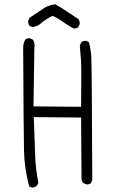

<svg xmlns="http://www.w3.org/2000/svg" viewBox="-20 -850 540 890"><path d="M320.8 -718.3Q322.3 -717.8 323.2 -717.8Q324.2 -717.8 325.4 -718Q326.7 -718.3 328.4 -718.3Q330.1 -718.3 331.5 -718.8Q333 -719.2 334.5 -719.5Q335.9 -719.7 336.9 -720.7Q339.8 -721.7 342.3 -723.1L349.1 -737.8Q349.6 -739.3 349.6 -740.2Q349.6 -752.4 343.3 -761.7Q316.9 -778.8 296.6 -792.7Q276.4 -806.6 262.9 -814.7Q249.5 -822.8 235.8 -830.1Q202.6 -826.2 176.8 -807.6Q147.5 -787.1 117.7 -768.1L110.8 -754.4Q110.4 -752.9 110.4 -752Q110.4 -739.7 116.2 -731L129.4 -724.6Q152.3 -726.6 168.9 -741.2Q191.9 -761.2 219.2 -773.9L224.6 -776.4Q242.7 -767.6 254.6 -760.3Q266.6 -752.9 277.8 -744.6Q299.8 -729 320.8 -718.3ZM381.8 4.9Q393.1 4.9 400.9 -0.5L407.7 -14.6Q405.8 -553.2 403.1 -588.4Q400.4 -623.5 392.1 -654.8L380.4 -660.6Q378.9 -661.1 375.5 -661.1Q372.1 -661.1 367.2 -659.7Q362.3 -658.2 357.9 -654.8Q351.6 -646.5 350.1 -636.2Q352.1 -605 355 -576.7Q356.9 -558.6 356.9 -498.5Q356.9 -438.5 356 -355L135.3 -356.9L139.2 -627Q140.1 -632.3 140.1 -637.7Q140.1 -653.3 133.3 -665.5L119.6 -672.4Q118.2 -672.9 117.2 -672.9Q105.5 -672.9 97.7 -667Q87.4 -649.9 87.4 -629.4Q87.4 -627 87.4 -623.5V-623Q89.4 -231.9 91.3 -150.1Q93.3 -68.4 115.2 13.7Q122.1 18.6 130.9 20Q141.1 18.1 149.9 12.2L158.2 -2Q145 -66.9 143.1 -127L136.7 -307.1L356 -305.2L357.9 -20.5Q359.4 -10.3 364.7 -2.4L379.4 4.4Q380.9 4.9 381.8 4.9Z"/></svg>

Font: NaikaiFont
Style: ExtraLight
Weight: 200
Version: Version 1.89